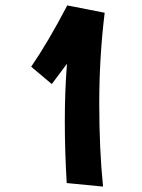

<svg xmlns="http://www.w3.org/2000/svg" viewBox="-20 -670 524 708"><path d="M366 -623Q346 -459 346 -288.5Q346 -118 360 18L226 5Q219 -112 219 -223.5Q219 -335 227 -435L171 -360L95 -424Q158 -516 228 -650Z"/></svg>

Font: Boogaloo
Style: Regular
Weight: 400
Designer: John Vargas Beltran
Foundry: John Vargas Beltran
Version: Version 1.002